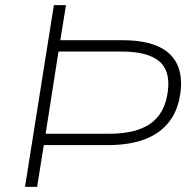

<svg xmlns="http://www.w3.org/2000/svg" viewBox="-20 -725 747 745"><path d="M77 0 189 -705H236L214 -569H454Q537 -569 590 -546.5Q643 -524 666 -478.5Q689 -433 680 -364Q671 -297 636 -252Q601 -207 541.5 -184.5Q482 -162 398 -162H150L124 0ZM157 -206H403Q508 -206 564 -245.5Q620 -285 631 -369Q642 -451 597 -488Q552 -525 451 -525H207Z"/></svg>

Font: Nunito Sans 10pt SemiExpanded ExtraLight
Style: Italic
Weight: 250
Width: 6
Italic angle: -9°
Designer: Vernon Adams
Foundry: Vernon Adams
Version: Version 3.101;gftools[0.9.27]